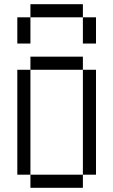

<svg xmlns="http://www.w3.org/2000/svg" viewBox="-20 -895 540 915"><path d="M375 -812.5H125V-875H375ZM62.5 -562.5H125V-62.5H62.5ZM62.5 -812.5H125V-687.5H62.5ZM125 -62.5H375V0H125ZM125 -625H375V-562.5H125ZM375 -562.5H437.5V-62.5H375ZM375 -812.5H437.5V-687.5H375Z"/></svg>

Font: ChillBitmapSE 16px
Style: Regular
Weight: 400
Designer: Designed by Warren2060
Foundry: ChillType
Version: Version 1.000